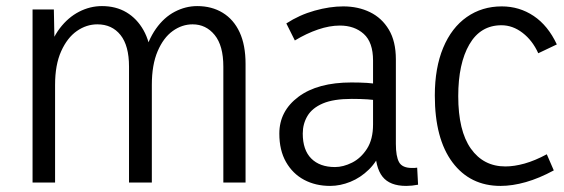

<svg xmlns="http://www.w3.org/2000/svg" viewBox="-20 -600 1852 631"><path d="M787 0H714V-381Q714 -450 685.5 -485Q657 -520 613 -520Q578 -520 547.5 -498Q517 -476 498 -431.5Q479 -387 479 -321V0H404V-381Q404 -450 376 -485Q348 -520 300 -520Q264 -520 232.5 -498Q201 -476 181 -431.5Q161 -387 161 -321V0H87V-569H157L160 -416H135Q149 -471 176.5 -507Q204 -543 240 -561.5Q276 -580 315 -580Q361 -580 395.5 -559.5Q430 -539 451.5 -501Q473 -463 477 -410H451Q466 -468 492.5 -505.5Q519 -543 554.5 -561.5Q590 -580 628 -580Q676 -580 712 -558Q748 -536 767.5 -494Q787 -452 787 -390Z M1213 -115 1235 -110Q1220 -70 1192.5 -43Q1165 -16 1131.5 -2.5Q1098 11 1065 11Q1017 11 979.5 -9Q942 -29 920 -67.5Q898 -106 898 -161Q898 -235 961 -282Q1024 -329 1135 -329Q1162 -329 1187 -327.5Q1212 -326 1235 -321V-268Q1210 -272 1187.5 -273.5Q1165 -275 1136 -275Q1076 -275 1041 -260Q1006 -245 990.5 -219Q975 -193 975 -161Q975 -107 1003 -79Q1031 -51 1081 -51Q1108 -51 1137 -65.5Q1166 -80 1186 -111Q1206 -142 1206 -191V-401Q1206 -461 1175.5 -488.5Q1145 -516 1097 -516Q1063 -516 1025 -503Q987 -490 949 -467L921 -523Q964 -551 1014 -565Q1064 -579 1108 -579Q1157 -579 1196 -560Q1235 -541 1258 -502.5Q1281 -464 1281 -405V-127Q1281 -86 1291.5 -67Q1302 -48 1334 -48Q1338 -48 1342 -48Q1346 -48 1351 -49L1354 7Q1344 9 1334 10Q1324 11 1315 11Q1261 11 1237 -19.5Q1213 -50 1213 -115Z M1625 11Q1525 11 1467 -66.5Q1409 -144 1409 -286Q1409 -377 1436.5 -443Q1464 -509 1514 -544Q1564 -579 1629 -579Q1687 -579 1734 -547.5Q1781 -516 1810 -454L1749 -425Q1730 -467 1697.5 -492Q1665 -517 1628 -517Q1559 -517 1522.5 -454Q1486 -391 1486 -284Q1486 -170 1527.5 -111.5Q1569 -53 1641 -53Q1670 -53 1704 -62.5Q1738 -72 1777 -93L1800 -40Q1752 -14 1708 -1.5Q1664 11 1625 11Z"/></svg>

Font: Yaldevi
Style: Regular
Weight: 400
Designer: Sol Matas, Rajitha Manaperi, Kosala Senevirathne
Foundry: Mooniak
Version: Version 1.100